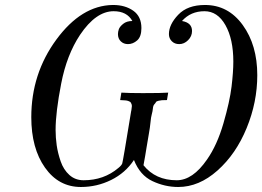

<svg xmlns="http://www.w3.org/2000/svg" viewBox="-20 -725 1048 767"><path d="M105 -256.8Q105 -430.7 205.1 -566.9Q305.2 -703.1 430.2 -705.1H432.1Q480 -705.1 512.5 -682.1Q544.9 -659.2 544.9 -612.8Q544.9 -578.6 528.1 -563.7Q511.2 -548.8 491.2 -548.8Q474.1 -548.8 462.6 -559.8Q451.2 -570.8 451.2 -588.9Q451.2 -597.7 454.6 -607.9Q458 -618.2 471.9 -629.6Q485.8 -641.1 508.8 -641.1Q486.8 -680.2 434.1 -680.2Q363.3 -680.2 299.8 -585.9Q246.6 -505.9 224.4 -390.9Q202.1 -275.9 202.1 -206.1Q202.1 -175.3 206.5 -144.5Q210.9 -113.8 222.4 -80.3Q233.9 -46.9 257.3 -25.9Q280.8 -4.9 314 -4.9Q395 -4.9 453.1 -54.2Q465.3 -64 468.3 -72Q471.2 -80.1 503.9 -280.8Q504.9 -282.7 504.9 -285.2Q506.8 -297.4 506.8 -300.8Q506.8 -305.7 505.4 -309.3Q503.9 -313 502.4 -315.4Q501 -317.9 497.6 -319.3Q494.1 -320.8 491.5 -322Q488.8 -323.2 483.9 -323.7Q479 -324.2 476.6 -324.2Q474.1 -324.2 468 -324.7Q461.9 -325.2 460 -325.2L464.8 -355Q493.7 -353 550.8 -353Q628.9 -353 651.9 -355L647 -325.2Q631.8 -325.2 627 -324.7Q622.1 -324.2 613.5 -322.5Q605 -320.8 603 -316.9Q601.1 -313 596.4 -308.1Q591.8 -303.2 590.8 -292Q589.8 -280.8 586.4 -268.8Q583 -256.8 581.1 -235.8Q579.1 -214.8 575 -192.4Q570.8 -169.9 565.4 -135.5Q560.1 -101.1 553.2 -64.9Q601.1 -4.9 686 -4.9Q750 -4.9 807.1 -87.9Q847.2 -145 872.6 -232.4Q897.9 -319.8 905 -378.9Q912.1 -438 912.1 -479Q912.1 -568.8 880.6 -624.5Q849.1 -680.2 796.9 -680.2Q741.7 -680.2 707 -641.1Q747.1 -634.3 747.1 -601.1Q747.1 -580.1 731.4 -564.5Q715.8 -548.8 695.8 -548.8Q677.7 -548.8 666.3 -560.3Q654.8 -571.8 654.8 -588.9Q654.8 -627 691.9 -666Q729 -705.1 798.8 -705.1Q891.6 -705.1 949.7 -625Q1007.8 -544.9 1007.8 -424.8Q1007.8 -316.9 965.3 -213.4Q922.9 -109.9 848.9 -43.9Q774.9 22 691.9 22Q638.7 22 588.9 -1.5Q539.1 -24.9 515.1 -85.9Q481 -34.2 424.1 -6.1Q367.2 22 303.2 22Q214.4 22 159.7 -55.4Q105 -132.8 105 -256.8Z"/></svg>

Font: CMU Serif Extra
Style: RomanSlanted
Weight: 500
Italic angle: -9.46001°
Version: Version 0.7.0